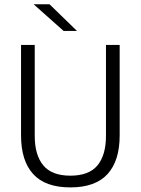

<svg xmlns="http://www.w3.org/2000/svg" viewBox="-20 -844 642 876"><path d="M301 11Q186.5 11 131.2 -50Q76 -111 76 -225.5V-639H138.5V-224Q138.5 -136.5 177.5 -89.5Q216.5 -42.5 301 -42.5Q386 -42.5 424.8 -89.5Q463.5 -136.5 463.5 -224V-639H526V-225.5Q526 -111 470.8 -50Q415.5 11 301 11ZM330 -704 206 -824.5H134.5V-823.5L270 -703H330Z"/></svg>

Font: Anek Malayalam Light
Style: Regular
Weight: 300
Version: Version 1.003